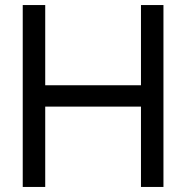

<svg xmlns="http://www.w3.org/2000/svg" viewBox="-20 -740 737 760"><path d="M70 0H159V-318H538V0H627V-720H538V-402.5H159V-720H70Z"/></svg>

Font: Eudonet Medium
Style: Regular
Weight: 500
Designer: Mikhail Sharanda
Foundry: Mikhail Sharanda
Version: Version 4.503;Glyphs 3.1.2 (3151)